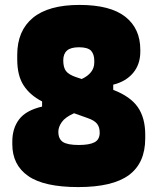

<svg xmlns="http://www.w3.org/2000/svg" viewBox="-20 -740 640 780"><path d="M303 -720Q428 -720 489 -672Q550 -624 550 -538V-530Q550 -479 521 -444Q492 -409 440 -396V-375Q510 -348 540 -304.5Q570 -261 570 -193V-178Q570 -78 504 -29Q438 20 298 20Q159 20 94.5 -25Q30 -70 30 -154V-165Q30 -219 58 -255.5Q86 -292 151 -307V-328Q102 -353 76 -393Q50 -433 50 -499V-517Q50 -615 113.5 -667.5Q177 -720 303 -720ZM288 -427 312 -419Q363 -443 363 -486V-494Q363 -519 350 -534Q336 -548 301 -548Q267 -548 252 -534.5Q237 -521 237 -495Q237 -466 248 -451.5Q259 -437 288 -427ZM217 -205Q217 -175 236 -163Q255 -151 300 -151Q343 -151 364 -162Q385 -173 385 -201Q385 -224 374 -237.5Q363 -251 337 -260L281 -280Q245 -264 231 -244Q217 -224 217 -205Z"/></svg>

Font: Recursive Sn Lnr St Blk
Style: Regular
Weight: 900
Version: Version 1.079;hotconv 1.0.112;makeotfexe 2.5.65598; ttfautoh